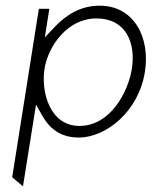

<svg xmlns="http://www.w3.org/2000/svg" viewBox="-20 -482 550 677"><path d="M23 143 61 175 107 -113 128 -76C153 -31 191 3 258 3C353 3 469 -88 491 -229C510 -348 454 -462 331 -462C263 -462 211 -428 171 -385L138 -350L154 -451H117ZM137 -240C150 -319 217 -417 320 -417C425 -417 459 -330 445 -240C432 -157 369 -38 260 -38C157 -38 124 -155 137 -240Z"/></svg>

Font: Charger Sport
Style: HLObl
Weight: 100
Designer: Jasper
Foundry: Cannot Into Space Fonts
Version: Version 1.1